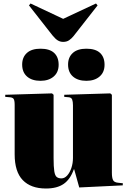

<svg xmlns="http://www.w3.org/2000/svg" viewBox="-20 -1066 739 1100"><path d="M243 14Q157 14 110.5 -34Q64 -82 64 -182V-465Q64 -491 58 -499.5Q52 -508 34 -509L10 -511V-523L278 -531L287 -523V-160Q287 -110 291 -85Q295 -60 305 -52Q315 -44 332 -44Q350 -44 365 -60.5Q380 -77 389 -104Q398 -131 398 -161V-463Q398 -483 393.5 -495.5Q389 -508 372 -509L348 -511V-523L612 -531L621 -523V-76Q621 -48 627.5 -34.5Q634 -21 657 -19L684 -16L683 -4L434 8L405 -96H403Q383 -39 345 -12.5Q307 14 243 14ZM342 -826Q325 -826 311 -834.5Q297 -843 280 -864L146 -1035L155 -1046L342 -958L530 -1046L539 -1035L402 -860Q390 -845 376 -835.5Q362 -826 342 -826ZM475 -603Q426 -603 398 -627.5Q370 -652 370 -696Q370 -738 397 -762.5Q424 -787 475 -787Q527 -787 553 -763Q579 -739 579 -695Q579 -652 550.5 -627.5Q522 -603 475 -603ZM212 -603Q163 -603 135 -627.5Q107 -652 107 -696Q107 -738 134 -762.5Q161 -787 212 -787Q264 -787 290 -763Q316 -739 316 -695Q316 -652 287.5 -627.5Q259 -603 212 -603Z"/></svg>

Font: Literata 72pt Black
Style: Regular
Weight: 900
Designer: Latin by Veronika Burian and Jose Scaglione. Greek by Irene Vlachou. Cyrillic by Vera Evstafieva.
Foundry: TypeTogether
Version: Version 3.002